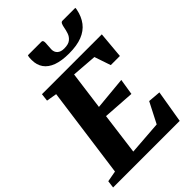

<svg xmlns="http://www.w3.org/2000/svg" viewBox="-287 -1104 1227 1227"><g transform="rotate(-45 326.5 -491.0)"><path d="M-10 0 -3.5 -50 70.5 -63.5 154.5 -679 84 -691 90 -743H631L615 -563.5H532.5L495 -674L324.5 -687L290 -428L513 -449L495.5 -340L280.5 -354.5L243.5 -71L472 -88L543.5 -227.5L629 -220.5L592 0ZM324 -982.5Q333 -982.5 336 -975.8Q339 -969 338.5 -959.5Q338.5 -948 336.8 -931Q335 -914 335 -903Q334.5 -878.5 350.5 -863.5Q366.5 -848.5 397.5 -848.5Q435.5 -848.5 454.2 -863.8Q473 -879 480.5 -901.2Q488 -923.5 491.5 -944.5Q494 -958.5 499 -970.5Q504 -982.5 515 -982.5H631Q631 -978.5 630.8 -974.5Q630.5 -970.5 629.5 -967Q619 -914.5 591 -878Q563 -841.5 515.5 -822.8Q468 -804 397 -804Q330.5 -804 286.2 -820.2Q242 -836.5 220 -867.8Q198 -899 198 -943.5Q198 -952.5 198.5 -962.2Q199 -972 202.5 -982.5Z"/></g></svg>

Font: Merriweather 24pt Black
Style: Italic
Weight: 900
Italic angle: -7.8°
Designer: Eben Sorkin
Foundry: Eben Sorkin
Version: Version 2.101